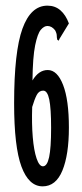

<svg xmlns="http://www.w3.org/2000/svg" viewBox="-20 -650 290 680"><path d="M131 10Q82 10 56 -60Q30 -130 30 -284Q30 -467 59.5 -548.5Q89 -630 148 -630Q175 -630 194 -613.5Q213 -597 224 -567L191 -513L188 -506L183 -509Q181 -516 181 -524Q181 -532 175 -543Q163 -558 148 -558Q136 -558 124.5 -544.5Q113 -531 104.5 -489.5Q96 -448 95 -365Q117 -402 149 -402Q183 -402 203.5 -349Q224 -296 224 -198Q224 -102 201 -46Q178 10 131 10ZM132 -61Q147 -61 154 -93.5Q161 -126 161 -197Q161 -266 154.5 -297.5Q148 -329 133 -329Q118 -329 110 -313.5Q102 -298 94 -271Q92 -212 96 -164.5Q100 -117 109.5 -89Q119 -61 132 -61Z"/></svg>

Font: Inconsolata UltraCondensed SemiBold
Style: Regular
Weight: 600
Width: 1
Monospace: yes
Designer: Raph Levien, Cyreal, Brenton Simpson
Foundry: Raph Levien, Cyreal, Google
Version: Version 3.001; ttfautohint (v1.8.2.53-6de2)